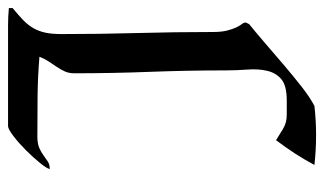

<svg xmlns="http://www.w3.org/2000/svg" viewBox="-180 -602 786 465"><g transform="rotate(90 212.5 -370.0)"><path d="M237 -739Q255 -741 272.5 -742Q290 -743 308 -743Q326 -743 344 -742Q362 -741 380 -739Q366 -713 352 -691.5Q338 -670 320 -646Q303 -657 293.5 -662.5Q284 -668 276 -670Q268 -672 256.5 -672Q245 -672 224 -672Q188 -672 172.5 -659Q157 -646 152 -624.5Q147 -603 149 -576.5Q151 -550 151 -523Q151 -431 154.5 -340Q158 -249 158 -157Q158 -144 153 -133.5Q148 -123 141.5 -113.5Q135 -104 128.5 -94Q122 -84 118 -73Q166 -69 214.5 -68.5Q263 -68 311 -68Q328 -68 338.5 -72.5Q349 -77 357 -83Q365 -89 372 -93.5Q379 -98 390 -98Q388 -90 374.5 -73.5Q361 -57 344 -40Q327 -23 310 -10Q293 3 286 3H83Q63 3 42 3Q21 3 0 1V-8Q17 -22 29 -33.5Q41 -45 48.5 -58Q56 -71 59.5 -87Q63 -103 63 -127Q63 -219 60.5 -310Q58 -401 58 -493Q58 -514 54.5 -527.5Q51 -541 47 -549.5Q43 -558 39 -563Q35 -568 35 -573L39 -581Q59 -597 85 -619.5Q111 -642 138 -665Q165 -688 190.5 -708Q216 -728 237 -739Z"/></g></svg>

Font: Augsburger Schrift CAT
Style: Regular
Weight: 400
Designer: Peter Wiegel nach Roos&Junge Offenbach
Foundry: CAT-Fonts, Peter Wiegel
Version: Version 1.000